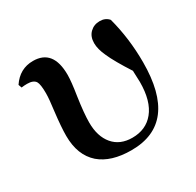

<svg xmlns="http://www.w3.org/2000/svg" viewBox="-126 -677 848 832"><g transform="rotate(-30 298.0 -261.0)"><path d="M307.6 15.6Q206.1 15.6 150.4 -32.2Q92.8 -83 92.8 -179.7Q92.8 -223.6 101.6 -296.9Q109.4 -355.5 109.4 -383.8Q109.4 -428.7 100.6 -443.4Q89.8 -460 58.6 -460Q43.9 -460 30.3 -458L24.4 -474.6Q63.5 -533.2 129.9 -533.2Q230.5 -533.2 230.5 -406.2Q230.5 -373 219.7 -304.7Q208 -225.6 208 -179.7Q208 -110.4 242.2 -69.8Q276.4 -29.3 337.9 -29.3Q406.2 -29.3 445.3 -77.1Q486.3 -127 486.3 -222.7Q486.3 -238.3 484.4 -273.4Q484.4 -277.3 484.4 -279.3Q434.6 -356.4 416 -399.4Q398.4 -437.5 398.4 -466.8Q398.4 -500 418 -519Q437.5 -538.1 466.8 -538.1Q495.1 -538.1 511.7 -518.6Q541 -409.2 541 -290Q541 15.6 307.6 15.6Z"/></g></svg>

Font: Bpmf GenRyu Min B
Style: B
Weight: 700
Foundry: But Ko
Version: Version 1.320